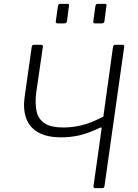

<svg xmlns="http://www.w3.org/2000/svg" viewBox="-20 -974 713 994"><path d="M337 -944 327 -866Q326 -859 323 -856Q320 -853 312 -853H279Q272 -853 270 -855.5Q268 -858 269 -864L280 -943Q283 -954 291 -954H330Q340 -954 337 -944ZM531 -944 521 -866Q520 -859 517 -856Q514 -853 506 -853H473Q466 -853 464 -855.5Q462 -858 463 -864L474 -943Q477 -954 485 -954H524Q534 -954 531 -944ZM473 0Q463 0 464 -10L506 -308Q507 -318 496 -312Q435 -283 389.5 -273Q344 -263 297 -263Q223 -263 178 -288.5Q133 -314 116 -360.5Q99 -407 107 -468L144 -730Q145 -742 156 -742H192Q198 -742 200.5 -739.5Q203 -737 202 -732L167 -491Q161 -437 169.5 -397.5Q178 -358 210.5 -336Q243 -314 308 -314Q354 -314 401 -325Q448 -336 515 -370L565 -731Q567 -742 576 -742H613Q624 -742 623 -732L521 -11Q520 0 510 0Z"/></svg>

Font: Libre Franklin ExtraLight
Style: Italic
Weight: 250
Italic angle: -8°
Designer: Pablo Impallari, Rodrigo Fuenzalida, Nhung Nguyen
Foundry: Impallari Type
Version: Version 3.000